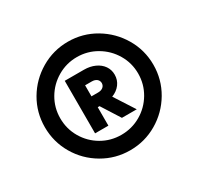

<svg xmlns="http://www.w3.org/2000/svg" viewBox="-124 -869 880 853"><g transform="rotate(-30 316.0 -442.5)"><path d="M38.1 -442.4Q38.1 -517.6 75.4 -581.3Q112.8 -645 177 -682.9Q241.2 -720.7 316.4 -720.7Q391.6 -720.7 455.6 -682.9Q519.5 -645 557.1 -581.3Q594.7 -517.6 594.7 -442.4Q594.7 -367.2 557.1 -303.2Q519.5 -239.3 455.6 -201.7Q391.6 -164.1 316.4 -164.1Q241.2 -164.1 177 -201.7Q112.8 -239.3 75.4 -303.2Q38.1 -367.2 38.1 -442.4ZM516.6 -442.4Q516.6 -496.6 489.5 -542.2Q462.4 -587.9 416.5 -614.7Q370.6 -641.6 316.4 -641.6Q262.7 -641.6 216.8 -614.7Q170.9 -587.9 144 -542.2Q117.2 -496.6 117.2 -442.4Q117.2 -388.2 144 -342.3Q170.9 -296.4 216.6 -269.8Q262.2 -243.2 316.4 -243.2Q370.6 -243.2 416.5 -269.8Q462.4 -296.4 489.5 -342.3Q516.6 -388.2 516.6 -442.4ZM217.8 -577.1H316.4Q347.2 -577.1 371.8 -565.9Q396.5 -554.7 410.2 -534.9Q423.8 -515.1 423.8 -490.2Q423.8 -462.9 408 -441.9Q392.1 -420.9 365.2 -410.6L431.6 -307.6H355.5L295.4 -402.3H286.1V-307.6H217.8ZM320.3 -458Q335.9 -458 345.5 -465.6Q355 -473.1 355.5 -486.3Q355 -499.5 345.5 -507.1Q335.9 -514.6 320.3 -514.6H286.1V-458Z"/></g></svg>

Font: Wanted Sans
Style: Bold
Weight: 700
Designer: Original Design by Kil Hyung-jin and Kang Hanbin, Wanted Lab, Inc; Hangeul from Source Han Sans by Jang Soo-young and Ka
Foundry: Wanted Lab, Inc.
Version: Version 1.000